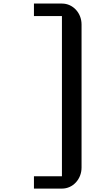

<svg xmlns="http://www.w3.org/2000/svg" viewBox="-20 -890 623 1099"><path d="M174.3 119.1V189.5H335C397 189.5 446.8 135.7 446.8 69.3V-750C446.8 -816.4 397 -869.6 335 -869.6H174.3V-797.9H334.5V119.1Z"/></svg>

Font: Atomic Age
Style: Regular
Weight: 400
Designer: James Grieshaber
Foundry: James Grieshaber
Version: Version 1.002